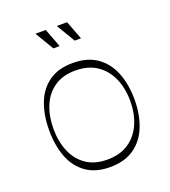

<svg xmlns="http://www.w3.org/2000/svg" viewBox="-129 -777 786 888"><g transform="rotate(-20 264.0 -333.0)"><path d="M262 16Q191 16 144.5 -17Q98 -50 76 -108Q54 -166 54 -240Q54 -314 76 -372Q98 -430 144.5 -463Q191 -496 262 -496Q334 -496 381 -463Q428 -430 451 -372Q474 -314 474 -240Q474 -166 451 -108Q428 -50 381 -17Q334 16 262 16ZM262 -21Q325 -21 367.5 -50Q410 -79 431.5 -128.5Q453 -178 453 -240Q453 -302 431.5 -351.5Q410 -401 367.5 -430Q325 -459 262 -459Q199 -459 157.5 -430Q116 -401 95.5 -351.5Q75 -302 75 -240Q75 -178 95.5 -128.5Q116 -79 157.5 -50Q199 -21 262 -21ZM307 -590 252 -682H303L338 -590ZM202 -590 147 -682H198L233 -590Z"/></g></svg>

Font: Ojuju ExtraLight
Style: Regular
Weight: 200
Designer: Chisaokwu Joboson, Mirko Velimirovic
Foundry: Udi Foundry
Version: Version 1.000